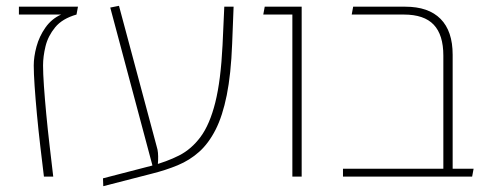

<svg xmlns="http://www.w3.org/2000/svg" viewBox="-20 -607 1698 660"><path d="M131 0Q125 -49 118.5 -104.5Q112 -160 107 -213.5Q102 -267 99 -311Q96 -355 96 -382Q96 -412 105.5 -447Q115 -482 136 -512Q157 -542 190 -557H243Q194 -543 169.5 -513Q145 -483 136.5 -448Q128 -413 128 -382Q128 -355 131 -311.5Q134 -268 139 -215Q144 -162 150.5 -106.5Q157 -51 163 0ZM45 -557V-584H248L243 -557Z M335 33 334 6 500 -37Q553 -51 595.5 -72.5Q638 -94 669.5 -136.5Q701 -179 720 -254.5Q739 -330 745 -452L751 -584H783L778 -456Q774 -352 759.5 -280Q745 -208 721 -161Q697 -114 664.5 -85Q632 -56 591 -39Q550 -22 502 -10ZM507 -27 359 -581 389 -587 519 -102Q522 -93 523 -81.5Q524 -70 523.5 -56.5Q523 -43 521 -27Z M985 0V-584H1017V0ZM885 -557 890 -584H1005V-557Z M1504 0V-416Q1504 -487 1471 -522Q1438 -557 1368 -557H1189L1194 -584H1373Q1453 -584 1494.5 -542Q1536 -500 1536 -419V-17Q1536 -11 1533.5 -8Q1531 -5 1526 0ZM1159 0V-27H1608L1603 0Z"/></svg>

Font: Noto Sans Hebrew Light
Style: Regular
Weight: 100
Version: Version 3.000